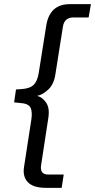

<svg xmlns="http://www.w3.org/2000/svg" viewBox="-20 -725 458 925"><path d="M202 180Q140 180 114 152.5Q88 125 96 78L131 -149Q137 -189 126 -208Q115 -227 75 -229L48 -232L57 -294L86 -296Q126 -299 143.5 -317.5Q161 -336 167 -376L203 -603Q220 -705 316 -705H418L407 -641H334Q290 -641 283 -596L247 -368Q240 -320 213.5 -294.5Q187 -269 159 -263Q184 -257 202 -231Q220 -205 213 -158L178 71Q171 116 213 116H287L277 180Z"/></svg>

Font: Nunito Sans
Style: Italic
Weight: 400
Italic angle: -9°
Designer: Vernon Adams
Foundry: Vernon Adams
Version: Version 3.006; ttfautohint (v1.8.3)